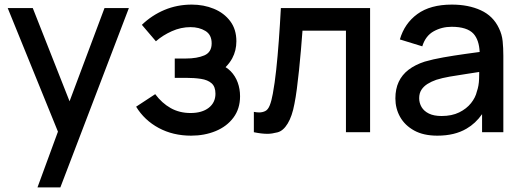

<svg xmlns="http://www.w3.org/2000/svg" viewBox="-20 -575 2269 835"><path d="M143 240 232 -2.5 13.5 -540H122.5L282.5 -134.5L434.5 -540H540.5L242.5 240Z M811 15Q732.5 15 670.2 -18.5Q608 -52 572 -111L655 -165.5Q684 -126.5 722.2 -105Q760.5 -83.5 808.5 -83.5Q858.5 -83.5 887.8 -106.2Q917 -129 917 -167.5Q917 -198 900.2 -212.8Q883.5 -227.5 854.2 -232Q825 -236.5 788 -236.5H740V-320.5H788Q837 -320.5 868.8 -334.2Q900.5 -348 900.5 -386.5Q900.5 -424 873.2 -440.5Q846 -457 808.5 -457Q766.5 -457 727 -439.2Q687.5 -421.5 658 -395.5L597 -467Q640 -508.5 695.2 -531.8Q750.5 -555 814 -555Q866 -555 910.2 -536.8Q954.5 -518.5 981.2 -483Q1008 -447.5 1008 -395.5Q1008 -355 990 -321.5Q979 -301 961 -283Q973 -275.5 983 -265.5Q1003.5 -244.5 1013.8 -216.2Q1024 -188 1024 -156.5Q1024 -102 995.2 -63.5Q966.5 -25 918 -5Q869.5 15 811 15Z M1084 0V-88.5Q1097 -86 1107 -86Q1121 -86 1133.2 -91.8Q1145.5 -97.5 1153.2 -117Q1161 -136.5 1166.5 -167.5Q1175 -213 1181.2 -271.2Q1187.5 -329.5 1192.5 -397.5Q1197.5 -465.5 1201.5 -540H1589.5V0H1484.5V-441.5H1295.5Q1292.5 -402 1288.8 -357.8Q1285 -313.5 1280.5 -270Q1276 -226.5 1271 -188.5Q1266 -150.5 1260.5 -123.5Q1250.5 -69.5 1231.2 -37.8Q1212 -6 1187 0.5Q1162 7 1143 7Q1117.5 7 1084 0Z M1882 15Q1822 15 1781.5 -7.2Q1741 -29.5 1720.2 -66.2Q1699.5 -103 1699.5 -147Q1699.5 -188 1714 -219Q1728.5 -250 1757 -271.8Q1785.5 -293.5 1827 -307Q1863 -317.5 1908.5 -325.5Q1954 -333.5 2004 -340.5Q2035 -344.5 2066 -349Q2063.5 -401 2039.5 -428Q2011.5 -458.5 1944 -458.5Q1901.5 -458.5 1866 -438.8Q1830.5 -419 1816.5 -373.5L1719 -403.5Q1739 -473 1795.2 -514Q1851.5 -555 1945 -555Q2017.5 -555 2071.2 -530.2Q2125 -505.5 2150 -452Q2163 -425.5 2166 -396Q2169 -366.5 2169 -332.5V0H2076.5V-78.5Q2048 -38 2009 -15.5Q1957.5 15 1882 15ZM1900.5 -70.5Q1945 -70.5 1977 -86.2Q2009 -102 2028.5 -126.5Q2048 -151 2054 -177.5Q2062.5 -201.5 2063.5 -231.5Q2064 -243 2064 -253Q2064 -257.5 2064 -262Q2035 -257.5 2009 -253.5Q1968.5 -247.5 1935.8 -241.8Q1903 -236 1877.5 -228Q1856 -220.5 1839.2 -210Q1822.5 -199.5 1812.8 -184.5Q1803 -169.5 1803 -148Q1803 -127 1813.5 -109.2Q1824 -91.5 1845.5 -81Q1867 -70.5 1900.5 -70.5Z"/></svg>

Font: Cns Manrope SemBd
Style: Regular
Weight: 600
Designer: Mikhail Sharanda
Foundry: Mikhail Sharanda
Version: Version 4.504